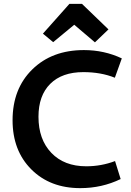

<svg xmlns="http://www.w3.org/2000/svg" viewBox="-20 -963 680 993"><path d="M255 -745 202 -789 339 -943H404L541 -811L471 -744L364 -835ZM395 10Q239 10 142 -87Q45 -184 45 -341Q45 -504 147 -604Q249 -704 414 -704Q519 -704 610 -661L574 -561Q502 -590 411 -590Q301 -590 240 -529.5Q179 -469 179 -359Q179 -242 245.5 -172.5Q312 -103 426 -103Q504 -103 575 -130L604 -37Q507 10 395 10Z"/></svg>

Font: Cantarell
Style: Bold
Weight: 700
Designer: Dave Crossland, Nikolaus Waxweiler, Florian Fecher, Jacques Le Bailly, Eben Sorkin, Alexei Vanyashin, Alexios Zavras, Em
Version: Version 0.303